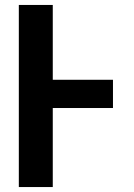

<svg xmlns="http://www.w3.org/2000/svg" viewBox="-20 -755 540 775"><path d="M56 0V-735H193V-433H436V-319H193V0Z"/></svg>

Font: Iosevka Curly Heavy
Style: Regular
Weight: 900
Monospace: yes
Designer: Belleve Invis
Foundry: Belleve Invis
Version: Version 22.1.2; ttfautohint (v1.8.4)